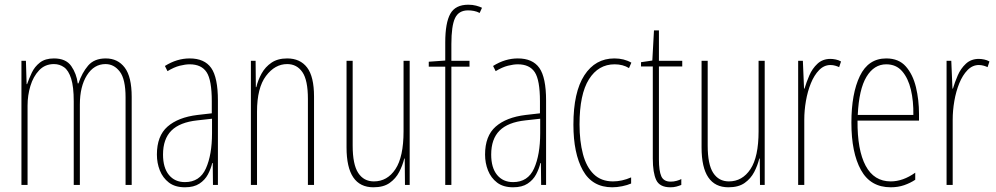

<svg xmlns="http://www.w3.org/2000/svg" viewBox="-20 -836 4229 815"><path d="M429 -588Q480 -588 509.5 -549Q539 -510 539 -425V-51H513V-423Q513 -500 488.5 -532Q464 -564 428 -564Q379 -564 349 -516.5Q319 -469 319 -392V-51H293V-406Q293 -468 282 -502.5Q271 -537 252 -550.5Q233 -564 209 -564Q171 -564 146 -537.5Q121 -511 109 -471Q97 -431 97 -388V-51H71V-578H90L93 -479H95Q103 -502 115 -527.5Q127 -553 149.5 -570.5Q172 -588 209 -588Q260 -588 282.5 -555.5Q305 -523 310 -482H313Q328 -527 354 -557.5Q380 -588 429 -588Z M785 -588Q848 -588 876.5 -547.5Q905 -507 905 -409V-51H884L883 -144H881Q875 -119 862.5 -95.5Q850 -72 826.5 -56.5Q803 -41 765 -41Q723 -41 697 -61Q671 -81 658.5 -112.5Q646 -144 646 -180Q646 -259 691 -298.5Q736 -338 818 -348L879 -355V-406Q879 -496 857 -529.5Q835 -563 785 -563Q767 -563 743 -557Q719 -551 691 -534L680 -556Q731 -588 785 -588ZM817 -325Q743 -317 707.5 -281.5Q672 -246 672 -180Q672 -124 697 -93.5Q722 -63 765 -63Q828 -63 854 -121Q880 -179 880 -271V-332Z M1199 -588Q1254 -588 1283.5 -549.5Q1313 -511 1313 -426V-51H1287V-416Q1287 -496 1263.5 -530Q1240 -564 1199 -564Q1147 -564 1109 -513.5Q1071 -463 1071 -362V-51H1045V-578H1065L1066 -466H1068Q1075 -496 1090.5 -524Q1106 -552 1132.5 -570Q1159 -588 1199 -588Z M1719 -578V-51H1699L1698 -163H1696Q1689 -134 1674.5 -106Q1660 -78 1634 -59.5Q1608 -41 1565 -41Q1451 -41 1451 -210V-578H1477V-218Q1477 -138 1500.5 -102Q1524 -66 1567 -66Q1624 -66 1658.5 -118Q1693 -170 1693 -279V-578Z M1973 -553H1896V-51H1870V-553H1800V-574L1870 -579V-656Q1870 -739 1891.5 -777.5Q1913 -816 1968 -816Q1986 -816 2001 -812Q2016 -808 2026 -803L2016 -781Q2005 -787 1992 -789.5Q1979 -792 1967 -792Q1927 -792 1911.5 -759Q1896 -726 1896 -649V-578H1973Z M2178 -588Q2241 -588 2269.5 -547.5Q2298 -507 2298 -409V-51H2277L2276 -144H2274Q2268 -119 2255.5 -95.5Q2243 -72 2219.5 -56.5Q2196 -41 2158 -41Q2116 -41 2090 -61Q2064 -81 2051.5 -112.5Q2039 -144 2039 -180Q2039 -259 2084 -298.5Q2129 -338 2211 -348L2272 -355V-406Q2272 -496 2250 -529.5Q2228 -563 2178 -563Q2160 -563 2136 -557Q2112 -551 2084 -534L2073 -556Q2124 -588 2178 -588ZM2210 -325Q2136 -317 2100.5 -281.5Q2065 -246 2065 -180Q2065 -124 2090 -93.5Q2115 -63 2158 -63Q2221 -63 2247 -121Q2273 -179 2273 -271V-332Z M2579 -41Q2494 -41 2454 -113Q2414 -185 2414 -307Q2414 -445 2460.5 -516.5Q2507 -588 2588 -588Q2629 -588 2660 -570L2650 -547Q2624 -563 2589 -563Q2520 -563 2480 -499.5Q2440 -436 2440 -308Q2440 -237 2454.5 -182Q2469 -127 2500.5 -96.5Q2532 -66 2582 -66Q2620 -66 2659 -83V-57Q2643 -50 2621 -45.5Q2599 -41 2579 -41Z M2827 -65Q2840 -65 2852.5 -68.5Q2865 -72 2872 -76V-51Q2862 -47 2851 -44Q2840 -41 2826 -41Q2780 -41 2765.5 -72Q2751 -103 2751 -163V-554H2701V-572L2749 -579L2756 -707H2777V-578H2876V-554H2777V-159Q2777 -111 2787 -88Q2797 -65 2827 -65Z M3226 -578V-51H3206L3205 -163H3203Q3196 -134 3181.5 -106Q3167 -78 3141 -59.5Q3115 -41 3072 -41Q2958 -41 2958 -210V-578H2984V-218Q2984 -138 3007.5 -102Q3031 -66 3074 -66Q3131 -66 3165.5 -118Q3200 -170 3200 -279V-578Z M3505 -586Q3515 -586 3527.5 -583.5Q3540 -581 3550 -575L3542 -551Q3536 -554 3526 -557Q3516 -560 3505 -560Q3478 -560 3457 -538.5Q3436 -517 3422 -482.5Q3408 -448 3401 -407.5Q3394 -367 3394 -328V-51H3368V-578H3388L3393 -460H3395Q3403 -487 3415.5 -516Q3428 -545 3450 -565.5Q3472 -586 3505 -586Z M3742 -588Q3795 -588 3825 -554Q3855 -520 3868 -466Q3881 -412 3881 -352V-324H3620Q3619 -199 3654.5 -132.5Q3690 -66 3761 -66Q3813 -66 3865 -103V-73Q3844 -59 3818 -50Q3792 -41 3761 -41Q3675 -41 3634.5 -114.5Q3594 -188 3594 -315Q3594 -439 3630 -513.5Q3666 -588 3742 -588ZM3742 -563Q3690 -563 3658 -510Q3626 -457 3621 -348H3857Q3858 -407 3846.5 -455.5Q3835 -504 3809.5 -533.5Q3784 -563 3742 -563Z M4135 -586Q4145 -586 4157.5 -583.5Q4170 -581 4180 -575L4172 -551Q4166 -554 4156 -557Q4146 -560 4135 -560Q4108 -560 4087 -538.5Q4066 -517 4052 -482.5Q4038 -448 4031 -407.5Q4024 -367 4024 -328V-51H3998V-578H4018L4023 -460H4025Q4033 -487 4045.5 -516Q4058 -545 4080 -565.5Q4102 -586 4135 -586Z"/></svg>

Font: Noto Sans Tamil UI ExtraCondensed Thin
Style: Regular
Weight: 100
Width: 2
Designer: Jelle Bosma - Monotype Design Team
Foundry: Monotype Imaging Inc.
Version: Version 2.004; ttfautohint (v1.8.4.7-5d5b)